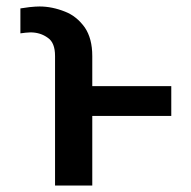

<svg xmlns="http://www.w3.org/2000/svg" viewBox="-20 -573 591 593"><path d="M128 -456Q105 -473 74 -473L59 -472L43 -470V-547L71 -551Q91 -553 102 -553Q141 -553 181 -537Q217 -523 242 -488Q265 -454 265 -400V-307H509V-215H265V0H150V-400Q150 -441 128 -456Z"/></svg>

Font: Sinter Medium
Style: Regular
Weight: 500
Foundry: Adobe & rsms
Version: Version 1.000